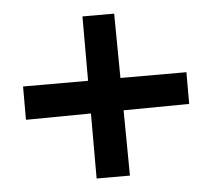

<svg xmlns="http://www.w3.org/2000/svg" viewBox="-43 -557 667 603"><g transform="rotate(-5 290.5 -255.5)"><path d="M238 0V-205L33 -203V-308H238V-511H338L340 -308H548V-208L341 -206L343 0Z"/></g></svg>

Font: Andada SC
Style: Bold
Weight: 700
Designer: Carolina Giovagnoli
Foundry: Carolina Giovagnoli
Version: Version 1.003